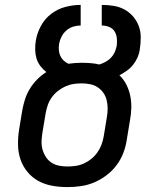

<svg xmlns="http://www.w3.org/2000/svg" viewBox="-20 -755 640 783"><path d="M255 8Q223 8 192.5 2.5Q162 -3 136.5 -17Q111 -31 92 -54Q73 -77 63.5 -105Q54 -133 53.5 -164.5Q53 -196 58 -227L71 -306Q75 -328 82 -350Q89 -372 101.5 -392.5Q114 -413 131 -430.5Q148 -448 169 -461Q155 -472 144.5 -486Q134 -500 129 -516.5Q124 -533 123.5 -551.5Q123 -570 126 -589Q131 -620 147 -649.5Q163 -679 189.5 -699Q216 -719 247.5 -727Q279 -735 309 -735V-651Q294 -651 279 -646.5Q264 -642 251.5 -631.5Q239 -621 231.5 -606.5Q224 -592 221 -577V-576Q219 -563 220 -550.5Q221 -538 226 -527Q231 -516 239.5 -508Q248 -500 259 -495Q273 -497 286.5 -498Q300 -499 313 -499Q332 -499 350 -497.5Q368 -496 385 -492Q398 -496 410 -502.5Q422 -509 431.5 -518.5Q441 -528 447 -540.5Q453 -553 455 -565L456 -567Q458 -583 456.5 -598.5Q455 -614 447.5 -626.5Q440 -639 425.5 -645Q411 -651 395 -651V-735Q420 -735 444 -731Q468 -727 488 -716Q508 -705 523 -687.5Q538 -670 546 -648.5Q554 -627 554 -602.5Q554 -578 550 -553Q548 -537 541 -521Q534 -505 523 -491Q512 -477 497 -466.5Q482 -456 467 -448Q484 -432 495 -410.5Q506 -389 511 -365Q516 -341 515.5 -315.5Q515 -290 510 -264L497 -185Q493 -158 483 -131.5Q473 -105 455.5 -81.5Q438 -58 414 -40Q390 -22 364 -11Q338 0 310 4Q282 8 255 8ZM255 -76Q271 -76 288.5 -78.5Q306 -81 322.5 -88.5Q339 -96 353 -107.5Q367 -119 377.5 -134Q388 -149 394 -165.5Q400 -182 403 -199L416 -278Q419 -295 419 -312.5Q419 -330 415 -346.5Q411 -363 401.5 -376.5Q392 -390 378.5 -399Q365 -408 348 -411.5Q331 -415 313 -415Q297 -415 280 -412.5Q263 -410 246.5 -402.5Q230 -395 215.5 -383.5Q201 -372 190.5 -357Q180 -342 174.5 -325.5Q169 -309 166 -292L153 -214Q150 -196 149.5 -178.5Q149 -161 153.5 -145Q158 -129 167 -115Q176 -101 189.5 -92Q203 -83 220 -79.5Q237 -76 255 -76Z"/></svg>

Font: Iosevka Aile Medium
Style: Italic
Weight: 500
Italic angle: -9°
Designer: Belleve Invis
Foundry: Belleve Invis
Version: Version 31.1.0; ttfautohint (v1.8.4)